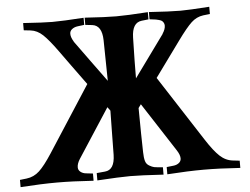

<svg xmlns="http://www.w3.org/2000/svg" viewBox="-52 -799 1127 865"><g transform="rotate(-5 511.5 -366.5)"><path d="M503.4 -4.9Q457.5 -4.9 354 1.5V-31.7L392.1 -35.2H391.6Q435.5 -38.6 437 -106.9Q437 -131.3 438.2 -197.5Q439.5 -263.7 439.9 -306.6Q434.1 -314 427.7 -323.2Q379.4 -249 283.7 -101.6Q271 -81.5 271 -64.9Q271 -52.2 281.2 -44.2Q291.5 -36.1 306.2 -34.7L336.9 -31.2V1.5Q241.7 -4.9 172.4 -4.9Q101.1 -4.9 6.8 1.5V-31.2L37.1 -34.7Q70.3 -38.6 95.2 -61.8Q120.1 -85 154.3 -137.7L346.7 -435.1Q323.7 -465.8 280.3 -526.4Q236.8 -586.9 231.4 -594.2Q193.4 -647 168.2 -670.7Q143.1 -694.3 113.3 -697.8L82.5 -701.2V-733.9Q177.7 -727.5 213.9 -727.5Q260.7 -727.5 356 -733.9V-701.7L325.2 -697.8Q310.5 -695.8 300.3 -687.7Q290 -679.7 290 -667Q290 -650.9 302.7 -630.9L301.8 -631.3Q330.1 -591.8 370.6 -536.4Q411.1 -481 439.9 -441.4Q439.5 -502.4 437 -625.5Q435.5 -692.9 391.6 -697.8L360.8 -701.2V-733.9Q455.1 -727.5 503.4 -727.5Q551.3 -727.5 646.5 -733.9V-701.2L615.7 -697.8Q571.8 -692.9 570.3 -625.5Q567.4 -510.3 567.4 -441.4Q660.6 -568.8 705.1 -631.3L704.1 -630.9Q717.3 -650.4 717.3 -667Q717.3 -674.3 713.9 -680.2Q710.4 -686 706.3 -689Q702.1 -691.9 693.6 -694.3Q685.1 -696.8 680.2 -697.5Q675.3 -698.2 664.8 -699.5Q654.3 -700.7 651.4 -701.2V-733.9Q746.6 -727.5 793.5 -727.5Q830.1 -727.5 924.3 -733.9V-701.2L894 -697.8Q863.3 -693.8 839.6 -671.6Q815.9 -649.4 775.9 -594.2L660.2 -435.1Q670.9 -418.5 852.5 -137.7Q885.3 -86.9 911.4 -62.5Q937.5 -38.1 970.2 -34.7L1000.5 -31.2V1.5Q906.2 -4.9 835 -4.9Q765.6 -4.9 670.4 1.5V-31.2L701.2 -34.7Q715.8 -36.1 726.1 -44.2Q736.3 -52.2 736.3 -64.9Q736.3 -80.6 722.7 -101.6L579.1 -323.2Q577.6 -321.3 573.7 -315.9Q569.8 -310.5 567.4 -307.1Q568.4 -174.8 570.3 -107.4Q570.8 -82 575 -67.4Q579.1 -52.7 592.3 -45.2Q605.5 -37.6 614.3 -35.9Q623 -34.2 649.9 -32.2Q652.3 -31.7 653.3 -31.7V1.5Q549.8 -4.9 503.4 -4.9Z"/></g></svg>

Font: Flanker
Style: Bold
Weight: 700
Designer: Flanker
Foundry: Flanker
Version: Version 2.021